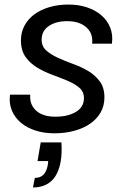

<svg xmlns="http://www.w3.org/2000/svg" viewBox="-20 -577 562 844"><path d="M250 49Q253 94 247 132Q236 192 205 219.5Q174 247 125 247L133 205Q158 205 171.5 190.5Q185 176 190 149L192 131H145L159 49ZM439 -149Q439 -112 422.5 -83Q406 -54 376.5 -33.5Q347 -13 306.5 -2Q266 9 219 9Q174 9 136.5 -3Q99 -15 72.5 -37Q46 -59 32.5 -90.5Q19 -122 24 -161H113Q109 -119 138 -91.5Q167 -64 224 -64Q278 -64 313.5 -85Q349 -106 349 -146Q349 -174 328.5 -191.5Q308 -209 277 -222Q246 -235 210.5 -248Q175 -261 144 -279.5Q113 -298 92.5 -326.5Q72 -355 72 -400Q72 -435 87.5 -464Q103 -493 130.5 -513.5Q158 -534 196.5 -545.5Q235 -557 281 -557Q326 -557 363 -544.5Q400 -532 426 -509.5Q452 -487 464.5 -455.5Q477 -424 472 -385H385Q390 -430 359.5 -457Q329 -484 275 -484Q226 -484 194.5 -462.5Q163 -441 163 -403Q163 -373 183.5 -355Q204 -337 234.5 -323Q265 -309 301 -296Q337 -283 367.5 -265Q398 -247 418.5 -219.5Q439 -192 439 -149Z"/></svg>

Font: SVN-Poppins
Style: Italic
Weight: 400
Italic angle: -10°
Designer: Ninad Kale (Devanagari), Jonny Pinhorn (Latin)
Foundry: Indian Type Foundry
Version: Version 3.002 2017; ttfautohint (v1.8.3)